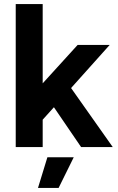

<svg xmlns="http://www.w3.org/2000/svg" viewBox="-20 -720 578 940"><path d="M57 0H189V-134L244 -195L377 0H532L328 -289L517 -500H360L189 -312V-700H57ZM166 200H267L341 50H212Z"/></svg>

Font: HB Figtree Prototype
Style: Bold
Weight: 700
Designer: Alfredo Marco Pradil
Foundry: Hanken Design Co.®
Version: Version 1.002;Glyphs 3.2 (3228)